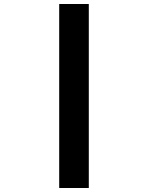

<svg xmlns="http://www.w3.org/2000/svg" viewBox="-20 -880 740 960"><path d="M276 60V-860H424V60Z"/></svg>

Font: Martian Mono ExtraBold
Style: Regular
Weight: 800
Monospace: yes
Designer: Roman Shamin
Foundry: Evil Martians
Version: Version 1.000; ttfautohint (v1.8.4.7-5d5b)